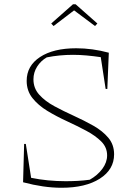

<svg xmlns="http://www.w3.org/2000/svg" viewBox="-20 -879 642 907"><path d="M271 8Q228 8 183 1.5Q138 -5 89 -18L94 -199H102L127 -39Q205 -23 290 -23Q318 -23 346.5 -24.5Q375 -26 404 -30Q441 -51 463.5 -81.5Q486 -112 486 -145Q486 -183 458.5 -210.5Q431 -238 388 -261Q345 -284 296 -306.5Q247 -329 204 -355Q161 -381 133.5 -415.5Q106 -450 106 -497Q106 -568 169 -609.5Q232 -651 340 -651Q416 -651 494 -630L487 -459H479L456 -609Q422 -614 389 -617Q356 -620 325 -620Q261 -620 201 -608Q173 -592 155.5 -564.5Q138 -537 138 -504Q138 -462 165.5 -431.5Q193 -401 236.5 -377.5Q280 -354 328.5 -332Q377 -310 420.5 -285.5Q464 -261 491.5 -228.5Q519 -196 519 -150Q519 -78 451.5 -35Q384 8 271 8ZM337 -859 440 -768 429 -756 330 -830 233 -756 222 -768 325 -859Z"/></svg>

Font: Piazzolla SC Thin
Style: Regular
Weight: 100
Designer: Juan Pablo del Peral
Foundry: Huerta Tipografica
Version: Version 1.330